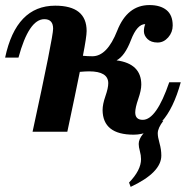

<svg xmlns="http://www.w3.org/2000/svg" viewBox="-29 -520 758 758"><path d="M298.3 -299.8Q315.9 -297.9 335.9 -297.9Q394 -297.9 433.8 -398.9Q473.6 -500 561 -500Q604 -500 628.4 -480.2Q652.8 -460.4 652.8 -419.4Q652.8 -392.6 635 -372.3Q617.2 -352.1 593.3 -352.1Q567.4 -352.1 553.2 -366Q539.1 -379.9 539.1 -397Q539.1 -411.6 544.4 -424.8Q512.2 -424.8 488 -361.8Q463.9 -298.8 431.2 -281.7Q528.8 -268.6 528.8 -186Q528.8 -163.6 516.8 -129.2Q504.9 -94.7 504.9 -76.2Q504.9 -46.9 534.7 -46.9Q588.4 -46.9 639.2 -195.3H684.6Q627.9 11.7 498.5 11.7Q377 11.7 376 -85.4Q376 -108.4 387.2 -140.4Q398.4 -172.4 398.4 -191.4Q398.4 -238.3 322.8 -238.3Q309.1 -238.3 286.1 -236.3Q270 -155.8 236.8 0H99.6Q180.7 -373.5 180.7 -406.7Q180.7 -444.3 146 -444.3Q85 -444.3 43.9 -292.5H-8.8Q34.7 -497.6 189 -497.6Q313 -497.6 313 -397.5Q313 -375 298.3 -299.8ZM486.8 217.8 480.5 200.7Q527.8 151.9 527.8 108.4Q527.8 93.3 523.2 76.7Q518.6 60.1 518.6 48.3Q518.6 10.7 585.4 -32.7L616.2 -43.5Q593.8 -14.6 593.8 6.3Q593.8 20.5 600.8 45.4Q607.9 70.3 607.9 94.2Q607.9 161.1 486.8 217.8Z"/></svg>

Font: Munson
Style: Bold Italic
Weight: 700
Italic angle: -12°
Designer: Paul James MIller
Foundry: High-Logic / Made with FontCreator
Version: Version 2.10;May 5, 2019;FontCreator 11.5.0.2430 64-bit